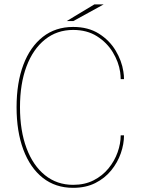

<svg xmlns="http://www.w3.org/2000/svg" viewBox="-20 -870 658 898"><path d="M560 -237Q560 -196 545 -153Q530 -110 500.2 -73.2Q470.5 -36.5 426 -14Q381.5 8.5 322 8.5Q239.5 8.5 180.2 -38.2Q121 -85 89.2 -170Q57.5 -255 57.5 -368.5Q57.5 -482.5 89.2 -566.8Q121 -651 180.2 -697.5Q239.5 -744 322 -744Q392.5 -744 442.2 -712.8Q492 -681.5 520.8 -633.5Q549.5 -585.5 557 -535.5Q560 -517.5 560 -500H544.5Q544.5 -514 542 -533Q535 -580.5 507.5 -625.8Q480 -671 433.5 -700.5Q387 -730 322 -730Q246.5 -730 190.5 -685.2Q134.5 -640.5 104 -559.5Q73.5 -478.5 73.5 -368.5Q73.5 -259 104 -177.2Q134.5 -95.5 190.5 -50.5Q246.5 -5.5 322 -5.5Q376.5 -5.5 418 -26.8Q459.5 -48 487.8 -82.8Q516 -117.5 530.2 -158Q544.5 -198.5 544.5 -237ZM292 -771.5 421.5 -849.5H465L323 -771.5Z"/></svg>

Font: Epilogue Thin
Style: Regular
Weight: 250
Designer: Tyler Finck
Foundry: Etcetera Type Co
Version: Version 2.111